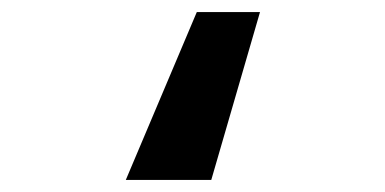

<svg xmlns="http://www.w3.org/2000/svg" viewBox="-20 -166 640 319"><path d="M331 133H189L307 -146H412Z"/></svg>

Font: Fira Mono
Style: Bold
Weight: 700
Monospace: yes
Designer: Carrois Corporate & Edenspiekermann AG
Foundry: Carrois Corporate GbR & Edenspiekermann AG
Version: Version 3.206